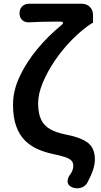

<svg xmlns="http://www.w3.org/2000/svg" viewBox="-20 -817 543 1032"><path d="M451 162Q440 184 417 191.5Q394 199 371 191Q349 183 344.5 166.5Q340 150 352 128Q374 101 374 74Q374 58 364.5 47Q355 36 330 27.5Q305 19 257 9Q217 0 180 -16.5Q143 -33 113.5 -62.5Q84 -92 67 -139Q50 -186 50 -255Q50 -330 86 -406.5Q122 -483 181 -554Q240 -625 309 -681Q321 -691 318.5 -696Q316 -701 302 -701Q271 -701 246 -700.5Q221 -700 195.5 -699.5Q170 -699 137 -697Q114 -696 99.5 -709Q85 -722 85 -746Q85 -769 99.5 -783Q114 -797 137 -797H418Q446 -797 463 -780Q480 -763 480 -736V-693H475Q421 -658 369 -605.5Q317 -553 275.5 -492Q234 -431 209.5 -371.5Q185 -312 185 -262Q185 -207 201 -174Q217 -141 250 -122.5Q283 -104 333 -94Q416 -78 453 -49Q490 -20 490 40Q490 90 451 162Z"/></svg>

Font: Chiron GoRound TC SB
Style: Regular
Weight: 500
Designer: Ryoko NISHIZUKA 西塚涼子 (kana, bopomofo & ideographs); Paul D. Hunt (Latin, Greek & Cyrillic); Sandoll Communications 산돌커뮤니
Foundry: Adobe
Version: Version 1.000;hotconv 1.1.1;makeotfexe 2.6.0